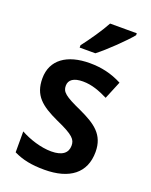

<svg xmlns="http://www.w3.org/2000/svg" viewBox="-145 -844 732 932"><g transform="rotate(20 221.0 -378.0)"><path d="M397 -756V-766H259C235 -721 193 -661 160 -618V-606H241C289 -643 367 -719 397 -756ZM406 -156C406 -246 350 -283 266 -322C179 -361 160 -377 160 -409C160 -440 185 -457 232 -457C279 -457 319 -441 362 -420L400 -512C346 -540 293 -552 233 -552C116 -552 41 -500 41 -404C41 -316 88 -278 179 -236C272 -195 286 -176 286 -145C286 -108 260 -85 202 -85C149 -85 87 -105 42 -130V-22C87 0 134 10 201 10C331 10 406 -47 406 -156Z"/></g></svg>

Font: Noto Sans Gurmukhi SemiCondensed SemiBold
Style: Regular
Weight: 600
Width: 4
Designer: Jelle Bosma - Monotype Design Team
Foundry: Monotype Imaging Inc.
Version: Version 2.004